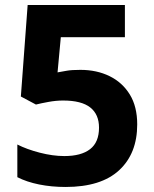

<svg xmlns="http://www.w3.org/2000/svg" viewBox="-20 -734 612 764"><path d="M300 -456Q365 -456 416 -431Q467 -406 496.5 -358Q526 -310 526 -239Q526 -123 454 -56.5Q382 10 241 10Q185 10 135.5 0Q86 -10 49 -29V-159Q86 -140 138 -126.5Q190 -113 236 -113Q303 -113 338.5 -140.5Q374 -168 374 -226Q374 -279 339 -306.5Q304 -334 231 -334Q203 -334 173 -328.5Q143 -323 123 -318L63 -350L90 -714H477V-586H222L209 -446Q226 -449 245.5 -452.5Q265 -456 300 -456Z"/></svg>

Font: Noto Sans Sundanese
Style: Bold
Weight: 700
Version: Version 2.003